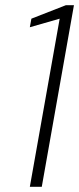

<svg xmlns="http://www.w3.org/2000/svg" viewBox="-20 -720 305 740"><path d="M95 0 210 -648 95 -615 101 -648 234 -700H265L141 0Z"/></svg>

Font: DM Sans 24pt ExtraLight
Style: Italic
Weight: 250
Italic angle: -10°
Designer: Colophon Foundry, Jonny Pinhorn
Foundry: Colophon Foundry
Version: Version 4.004;gftools[0.9.30]